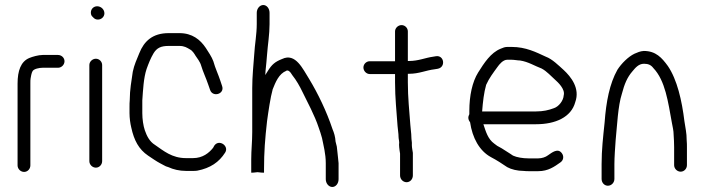

<svg xmlns="http://www.w3.org/2000/svg" viewBox="-20 -714 2806 765"><path d="M101 -381C101 -390 101 -398 102 -402C103 -407 105 -423 110 -431C116 -440 137 -444 149 -444H211C225 -444 237 -456 237 -470C237 -484 225 -495 211 -495H150C133 -495 109 -488 97 -483C63 -469 50 -432 50 -381V-55C50 -41 62 -29 76 -29C90 -29 101 -41 101 -55Z M336 -72C336 -58 348 -46 362 -46C376 -46 387 -58 387 -72V-455C387 -468 376 -480 362 -480C348 -480 336 -468 336 -455ZM370 -636C384 -636 396 -647 396 -661C396 -676 383 -689 367 -689C353 -689 342 -678 342 -664C342 -657 344 -651 349 -647C355 -641 359 -636 370 -636Z M858 -392C850 -417 838 -441 830 -470C824 -487 809 -509 800 -523C778 -556 746 -582 695 -582H652C588 -582 554 -550 535 -502C525 -477 515 -457 509 -428C504 -393 497 -356 497 -316C496 -307 496 -297 496 -288V-263C496 -244 499 -222 503 -206C514 -155 533 -119 570 -94C582 -86 605 -70 617 -64L632 -56C638 -52 644 -50 651 -48C670 -39 695 -33 721 -33H749C755 -33 760 -33 766 -34C818 -44 853 -68 877 -106C894 -132 853 -161 834 -134L829 -125C813 -105 788 -84 749 -84H721C665 -84 632 -113 597 -137C576 -150 565 -172 557 -195C551 -213 547 -239 547 -263V-314C550 -356 552 -403 564 -439C572 -461 580 -482 592 -502C605 -523 621 -531 652 -531H695C715 -531 725 -524 737 -517C747 -512 755 -499 759 -492C764 -485 778 -466 781 -454C789 -427 801 -403 810 -376L817 -356C827 -325 876 -339 865 -371ZM830 -469V-470ZM509 -423ZM766 -29ZM781 -449Z M1032 -26V-40C1032 -109 1036 -160 1044 -231C1049 -268 1058 -329 1066 -356V-357C1078 -387 1091 -420 1121 -432L1122 -433H1126H1127C1136 -430 1141 -420 1145 -414C1161 -394 1174 -371 1186 -346C1204 -309 1234 -254 1250 -205C1255 -190 1259 -180 1263 -164C1269 -134 1278 -101 1278 -64V0C1278 17 1290 31 1304 31C1318 31 1329 17 1329 0V-64C1329 -70 1327 -77 1327 -84C1325 -98 1324 -117 1322 -130L1317 -150C1316 -169 1311 -185 1305 -199C1281 -271 1247 -341 1212 -399C1187 -438 1158 -505 1104 -479C1076 -468 1063 -457 1047 -431L1037 -415L1038 -432C1040 -453 1043 -478 1044 -496C1047 -537 1054 -576 1054 -618V-663C1054 -680 1043 -694 1029 -694C1015 -694 1003 -680 1003 -663V-618C1003 -577 995 -536 993 -498C990 -456 985 -410 985 -363V-188C985 -149 981 -116 981 -80V-26C984 -26 994 -26 1006 -28C1018 -26 1028 -26 1032 -26ZM1002 -594ZM1043 -212V-213ZM1322 -130ZM1212 -399Z M1619 -169C1619 -184 1616 -198 1615 -216C1611 -272 1605 -324 1605 -386V-420H1610C1650 -420 1677 -434 1712 -438L1724 -440C1757 -446 1750 -495 1717 -490L1705 -488C1675 -484 1647 -471 1610 -471H1605V-589C1605 -602 1594 -614 1580 -614C1566 -614 1554 -602 1554 -589V-470H1453C1440 -470 1428 -459 1428 -445C1428 -431 1440 -419 1453 -419H1554V-386C1554 -322 1560 -272 1564 -212C1565 -197 1568 -183 1568 -168C1568 -159 1572 -151 1570 -137C1570 -131 1571 -123 1572 -115L1574 -102V-15C1574 0 1586 12 1600 12C1614 12 1625 0 1625 -15V-105C1624 -113 1621 -125 1621 -136V-137C1622 -148 1619 -156 1619 -169ZM1712 -433Z M2052 -473C2085 -468 2111 -451 2138 -441C2159 -430 2176 -410 2192 -396C2202 -387 2233 -359 2226 -334C2225 -313 2206 -289 2187 -283C2166 -275 2144 -270 2116 -270H1901C1904 -309 1908 -344 1917 -376C1929 -403 1946 -425 1962 -447C1969 -457 1984 -476 2001 -476H2017C2030 -476 2042 -473 2052 -473ZM1846 -245C1846 -238 1849 -232 1853 -227C1862 -165 1890 -113 1936 -88C1959 -76 1982 -61 2001 -48C2017 -39 2042 -33 2066 -33C2074 -32 2081 -32 2085 -32H2125C2164 -32 2189 -50 2213 -67C2226 -76 2227 -92 2219 -103C2203 -126 2179 -106 2163 -95C2154 -88 2139 -83 2125 -83H2085C2063 -83 2039 -87 2024 -94L2012 -102C2003 -108 1987 -118 1979 -123L1961 -133L1949 -142C1924 -160 1916 -189 1906 -219H2116C2193 -219 2256 -247 2272 -307C2292 -362 2255 -408 2226 -435C2206 -453 2180 -479 2155 -488C2116 -506 2075 -527 2019 -527H2001C1992 -527 1984 -524 1975 -520C1935 -504 1909 -463 1885 -425C1862 -388 1850 -333 1850 -272V-259C1848 -255 1846 -250 1846 -245ZM1879 -146ZM2163 -95ZM2069 -84H2068ZM1949 -142ZM2056 -524ZM2187 -282Z M2583 -443C2631 -393 2642 -307 2657 -225C2660 -208 2664 -194 2664 -177C2665 -164 2666 -142 2666 -128V-56C2666 -42 2678 -30 2692 -30C2706 -30 2717 -42 2717 -56V-128C2717 -136 2717 -145 2716 -155C2716 -186 2711 -202 2707 -231C2697 -313 2678 -397 2641 -451C2617 -484 2593 -511 2545 -511C2530 -510 2520 -505 2508 -500C2483 -488 2456 -461 2440 -436C2409 -381 2395 -309 2389 -226C2383 -168 2377 -118 2377 -60V-1C2377 14 2388 26 2402 26C2416 26 2428 14 2428 -1V-60C2428 -87 2431 -128 2433 -156C2439 -214 2442 -292 2458 -341C2468 -379 2479 -406 2500 -430C2511 -443 2524 -460 2546 -460C2563 -460 2574 -455 2583 -443ZM2458 -338ZM2546 -511H2545ZM2508 -500ZM2440 -433V-432ZM2409 -354Z"/></svg>

Font: Blanket
Style: Light
Weight: 300
Foundry: Cannot Into Space Fonts
Version: Version 0.9